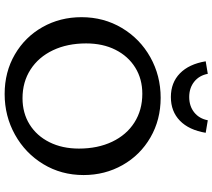

<svg xmlns="http://www.w3.org/2000/svg" viewBox="-64 -844 915 827"><g transform="rotate(90 393.5 -430.5)"><path d="M244 -859 298 -868Q305 -831 332 -809.5Q359 -788 398 -788Q437 -788 464 -809.5Q491 -831 498 -868L552 -859Q540 -787 500 -748Q460 -709 398 -709Q336 -709 296 -748Q256 -787 244 -859ZM54 -324Q54 -420 100.5 -498Q147 -576 226.5 -620.5Q306 -665 401 -665Q496 -665 572 -621Q648 -577 691 -501Q734 -425 734 -333Q734 -237 687 -159.5Q640 -82 560 -37.5Q480 7 385 7Q290 7 214.5 -37Q139 -81 96.5 -156.5Q54 -232 54 -324ZM620 -313Q620 -394 590.5 -456Q561 -518 507.5 -552Q454 -586 384 -586Q320 -586 271 -555.5Q222 -525 194.5 -470.5Q167 -416 167 -344Q167 -263 196.5 -201Q226 -139 279.5 -104.5Q333 -70 403 -70Q467 -70 516 -100.5Q565 -131 592.5 -186Q620 -241 620 -313Z"/></g></svg>

Font: Ysabeau SC Semibold
Style: Regular
Weight: 600
Designer: Christian Thalmann (Catharsis Fonts)
Version: Version 0.003